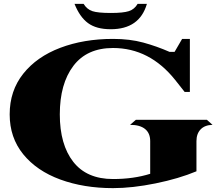

<svg xmlns="http://www.w3.org/2000/svg" viewBox="-20 -959 1123 992"><path d="M995 -230V-74Q904 -36 784 -11.5Q664 13 564 13Q413 13 291.5 -31.5Q170 -76 100 -162Q30 -248 30 -368Q30 -490 100 -578Q170 -666 291.5 -712Q413 -758 564 -758Q651 -758 720.5 -739Q790 -720 856 -691H882L921 -758H961V-484H934L885 -546Q753 -711 564 -711Q429 -711 359 -618.5Q289 -526 289 -368Q289 -212 358.5 -123Q428 -34 564 -34Q670 -34 756 -61V-230Q756 -271 729.5 -292.5Q703 -314 652 -314L682 -340H1049L1078 -314Q1038 -313 1016.5 -290.5Q995 -268 995 -230ZM553 -892Q617 -892 646 -901.5Q675 -911 691 -939H739Q701 -808 552 -808Q478 -808 435 -839.5Q392 -871 365 -939H412Q429 -911 457 -901.5Q485 -892 553 -892Z"/></svg>

Font: FFF_Oezguer-Guendem
Style: Bold
Weight: 700
Designer: bBox Type GmbH
Foundry: bBox Type GmbH
Version: Version 1.004